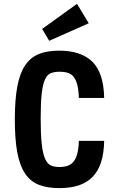

<svg xmlns="http://www.w3.org/2000/svg" viewBox="-20 -958 592 988"><path d="M385.9 -233Q384.4 -193.1 377.6 -167.3Q370.9 -141.4 358.1 -125.9Q345.3 -110.4 327 -104.5Q308.7 -98.6 284.6 -98.6Q259.4 -98.6 241.4 -106.9Q223.4 -115.1 211.8 -141.6Q200.1 -168 194.7 -217.2Q189.3 -266.4 189.3 -349Q189.3 -429.4 194.7 -476.7Q200.1 -524 211.6 -549.2Q223 -574.4 241.8 -581.6Q260.6 -588.9 286.6 -588.9Q310.3 -588.9 328.5 -583.4Q346.7 -578 358.6 -563.1Q370.6 -548.3 377.5 -522.3Q384.4 -496.3 385.9 -454.1H516.1Q513.3 -584 454.9 -640.7Q396.6 -697.4 284.3 -697.4Q222.9 -697.4 179.9 -680Q136.9 -662.6 109.2 -621.6Q81.6 -580.6 68.9 -512.3Q56.3 -444 56.3 -342.3Q56.3 -241.3 68.9 -173.7Q81.6 -106.1 109 -65.1Q136.4 -24.1 179.8 -7.1Q223.1 10 284.9 10Q340.9 10 383.5 -3.6Q426.1 -17.3 455.3 -46.6Q484.4 -75.9 499.6 -121.8Q514.7 -167.7 516.1 -233ZM233.4 -748.1 436.6 -838.3 376.3 -938.4 196.7 -809Z"/></svg>

Font: Secuela Black
Style: Regular
Weight: 900
Designer: Fernando Haro
Foundry: deFharo
Version: Version 1.704